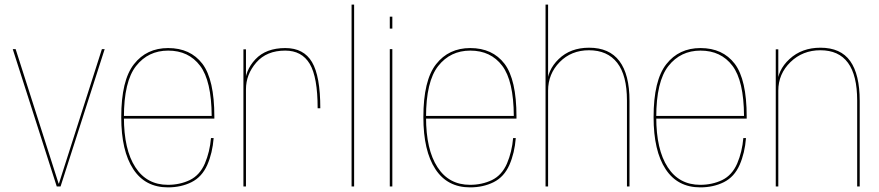

<svg xmlns="http://www.w3.org/2000/svg" viewBox="-20 -805 3795 829"><path d="M225 0H241.5L432 -593H420L234.5 -12.5H233L47.5 -593H35Z M705 4V-7Q613.5 -7 564.5 -83Q515 -158.5 515 -299Q515 -453.5 567.5 -520Q620 -586.5 706 -586.5Q794.5 -586.5 844 -521Q893 -456.5 894 -304.5H510V-293H905.5Q905.5 -298 905.5 -301.5Q905.5 -461 854 -529.5Q802 -597.5 706 -597.5Q613 -597.5 558.5 -528Q503.5 -458.5 503.5 -299Q503.5 -153.5 555.5 -74.5Q607 4 705 4ZM705 -7V4Q762 4 807 -18.5Q852 -41 875 -93Q897.5 -144.5 902.5 -209H891Q886 -149.5 864.5 -99Q842.5 -48.5 799.5 -27.5Q756.5 -7 705 -7Z M1351.5 -337.5H1363Q1363 -476 1327.2 -536.8Q1291.5 -597.5 1212 -597.5Q1128.5 -597.5 1082.8 -549Q1037 -500.5 1037 -434.5L1042 -419.5Q1042 -483.5 1086.5 -535Q1131 -586.5 1211.5 -586.5Q1283 -586.5 1317.2 -529.5Q1351.5 -472.5 1351.5 -337.5ZM1031 0H1042V-461.5V-592H1031Z M1498 0H1509V-785H1498Z M1663 0H1674V-593H1663ZM1663 -733V-681.5H1674V-733Z M2009.5 4V-7Q1918 -7 1869 -83Q1819.5 -158.5 1819.5 -299Q1819.5 -453.5 1872 -520Q1924.5 -586.5 2010.5 -586.5Q2099 -586.5 2148.5 -521Q2197.5 -456.5 2198.5 -304.5H1814.5V-293H2210Q2210 -298 2210 -301.5Q2210 -461 2158.5 -529.5Q2106.5 -597.5 2010.5 -597.5Q1917.5 -597.5 1863 -528Q1808 -458.5 1808 -299Q1808 -153.5 1860 -74.5Q1911.5 4 2009.5 4ZM2009.5 -7V4Q2066.5 4 2111.5 -18.5Q2156.5 -41 2179.5 -93Q2202 -144.5 2207 -209H2195.5Q2190.5 -149.5 2169 -99Q2147 -48.5 2104 -27.5Q2061 -7 2009.5 -7Z M2335.5 0H2346.5V-785H2335.5ZM2687 0H2698V-369Q2698 -483.5 2654.5 -541.2Q2611 -599 2523.5 -599Q2443 -599 2392.5 -550.2Q2342 -501.5 2342 -436.5L2346.5 -413.5Q2346.5 -486 2396.5 -537Q2446.5 -588 2523 -588Q2602.5 -588 2644.8 -534Q2687 -480 2687 -371Z M3003.5 4V-7Q2912 -7 2863 -83Q2813.5 -158.5 2813.5 -299Q2813.5 -453.5 2866 -520Q2918.5 -586.5 3004.5 -586.5Q3093 -586.5 3142.5 -521Q3191.5 -456.5 3192.5 -304.5H2808.5V-293H3204Q3204 -298 3204 -301.5Q3204 -461 3152.5 -529.5Q3100.5 -597.5 3004.5 -597.5Q2911.5 -597.5 2857 -528Q2802 -458.5 2802 -299Q2802 -153.5 2854 -74.5Q2905.5 4 3003.5 4ZM3003.5 -7V4Q3060.5 4 3105.5 -18.5Q3150.5 -41 3173.5 -93Q3196 -144.5 3201 -209H3189.5Q3184.5 -149.5 3163 -99Q3141 -48.5 3098 -27.5Q3055 -7 3003.5 -7Z M3329.5 0H3340.5V-458V-592H3329.5ZM3681 0H3692V-369Q3692 -483.5 3651 -541.2Q3610 -599 3522.5 -599Q3442 -599 3389 -550.2Q3336 -501.5 3336 -436.5L3340.5 -413.5Q3340.5 -486 3393 -537Q3445.5 -588 3522 -588Q3601.5 -588 3641.2 -534Q3681 -480 3681 -371Z"/></svg>

Font: Anybody Thin
Style: Regular
Weight: 100
Designer: Tyler Finck
Foundry: Etcetera Type Company
Version: Version 1.114;gftools[0.9.25]